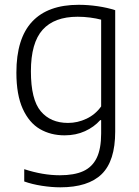

<svg xmlns="http://www.w3.org/2000/svg" viewBox="-20 -570 592 820"><path d="M83.5 205V152.5Q163 178.5 235.5 178.5Q297 178.5 335.5 161Q374 143.5 393 104.5Q412 65.5 412 0V-57H408Q382 -27.5 343 -9.8Q304 8 256 8Q196.5 8 150.5 -18.8Q104.5 -45.5 77.2 -105.2Q50 -165 50 -260Q50 -405.5 117.2 -477.5Q184.5 -549.5 316 -549.5Q355.5 -549.5 396.8 -543.5Q438 -537.5 472 -526.5V-8Q472 117.5 414.2 173.8Q356.5 230 237.5 230Q200.5 230 158.8 223.5Q117 217 83.5 205ZM412 -115.5V-486Q391.5 -491.5 365 -495Q338.5 -498.5 311.5 -498.5Q212 -498.5 162 -442.8Q112 -387 112 -265.5Q112 -145 154 -95Q196 -45 270.5 -45Q311.5 -45 349.5 -63Q387.5 -81 412 -115.5Z"/></svg>

Font: Encode Sans Light
Style: Regular
Weight: 300
Designer: Multiple Designers
Foundry: Impallari Type
Version: Version 2.000